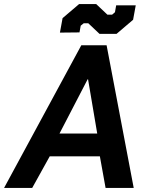

<svg xmlns="http://www.w3.org/2000/svg" viewBox="-59 -922 725 942"><path d="M340 -700H464L597 0H459L431 -155H185L99 0H-39ZM418 -267 373 -533H371L233 -267ZM374 -808H352L337 -796L331 -763L235 -762L248 -833L329 -902H413L468 -850H491L505 -862L511 -896H607L594 -825L513 -756H429Z"/></svg>

Font: Chakra Petch
Style: Bold Italic
Weight: 700
Italic angle: -10°
Designer: Katatrad Aksorn Co.,Ltd.
Foundry: Cadson Demak Co.,Ltd.
Version: Version 1.000; ttfautohint (v1.6)